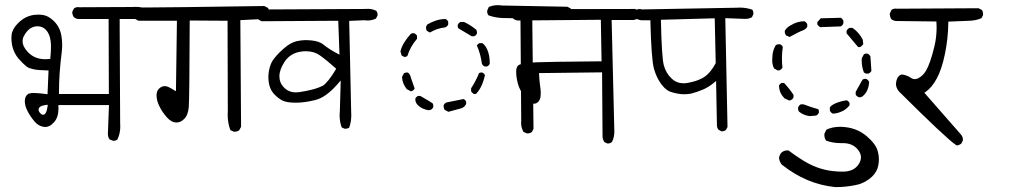

<svg xmlns="http://www.w3.org/2000/svg" viewBox="-20 -581 4040 763"><path d="M431.2 -21.5Q439.9 -21.5 446.3 -26.4Q458 -49.8 458 -78.1Q458 -78.6 457.5 -89.8L455.6 -469.7V-505.4H535.2Q542 -503.9 547.4 -503.9Q559.1 -503.9 568.4 -509.8L574.7 -523.4Q575.2 -524.9 575.2 -527.6Q575.2 -530.3 573.7 -534.9Q572.3 -539.6 568.8 -544.9Q544.9 -553.7 517.6 -553.7Q513.2 -553.7 507.8 -553.2L295.4 -552.2Q292.5 -552.7 290.5 -552.7Q281.2 -552.7 274.4 -547.9L267.1 -534.2Q267.1 -533.7 267.1 -533.2Q267.1 -522 273.9 -512.2Q280.8 -506.8 289.6 -505.4H411.6L412.6 -207.5H214.4V-214.8Q214.4 -288.6 225.1 -371.6Q227.1 -387.7 227.1 -402.8Q227.1 -422.4 223.6 -440.9Q217.8 -473.6 194.3 -497.1Q171.9 -519.5 146 -522Q139.2 -522.9 132.6 -522.9Q126 -522.9 116.5 -522Q106.9 -521 95.2 -517.1Q71.3 -509.3 49.6 -486.8Q27.8 -464.4 25.9 -440.4Q25.4 -435.1 25.4 -429.7Q25.4 -409.7 30.8 -390.6Q38.1 -366.7 53.2 -348.6Q69.3 -329.6 87.4 -315.4Q94.2 -310.1 112.5 -305.9Q130.9 -301.8 165 -301.3H172.9L168.9 -206.5Q133.8 -211.4 116.2 -211.4Q104.5 -211.4 98.6 -210Q92.8 -208.5 90.8 -207Q78.6 -197.8 78.6 -179Q78.6 -160.2 89.8 -138.7Q101.1 -117.2 117.7 -97.7Q133.8 -79.1 155.3 -76.7Q157.2 -76.2 159.7 -76.2Q166.5 -76.2 174.8 -79.6Q184.1 -83.5 194.8 -95.2Q212.4 -115.2 212.4 -149.4Q212.4 -152.3 211.9 -163.6H413.1L408.7 -48.8Q408.7 -37.1 415 -27.3L427.7 -22Q429.7 -21.5 431.2 -21.5ZM140.6 -130.4Q133.3 -138.2 133.3 -145Q133.3 -159.7 160.2 -163.6L169.9 -164.6L168.5 -155.3Q165.5 -135.3 159.2 -128.9Q155.8 -125 151.6 -125Q147.5 -125 144.8 -126.7Q142.1 -128.4 140.6 -130.4ZM159.7 -345.7Q117.7 -345.7 90.8 -374Q69.8 -396 69.8 -417.5Q69.8 -429.2 76.2 -439.9Q96.2 -476.6 129.4 -476.6Q147.9 -476.6 161.6 -463.4Q177.7 -446.8 181.2 -418Q182.6 -406.2 182.6 -395.5Q182.6 -374.5 179.7 -346.7Q166.5 -345.7 159.7 -345.7Z M569.8 -551.3H552.2Q532.7 -551.3 517.1 -544.4L510.3 -530.3Q510.3 -529.8 510.3 -528.8Q510.3 -515.6 516.6 -505.9L530.3 -498.5H683.1L679.2 -218.3L668 -225.1Q646.5 -238.8 634.8 -238.8Q622.1 -238.8 611.3 -228Q602.1 -218.8 602.1 -201.7Q602.1 -182.1 613.3 -158.9Q624.5 -135.7 643.1 -114.7Q661.6 -94.2 681.2 -94.2Q698.2 -94.2 711.9 -108.4Q727.5 -123.5 730.2 -155.8Q732.9 -188 733.9 -499.5L884.3 -498.5L885.3 -139.6L884.8 -125Q884.8 -92.3 895.5 -64L908.2 -58.1Q910.2 -57.6 912.1 -57.6Q923.3 -57.6 930.7 -63.5L938 -77.1L935.1 -501L1022.9 -505.4Q1033.7 -506.8 1043 -512.7L1050.3 -527.3Q1050.8 -529.3 1050.8 -532.7Q1050.8 -536.1 1049.3 -540.8Q1047.9 -545.4 1044.4 -549.8L1030.3 -557.1Q638.2 -551.3 569.8 -551.3Z M1348.6 -69.8Q1350.6 -69.3 1352.1 -69.3Q1353.5 -69.3 1355.2 -69.6Q1356.9 -69.8 1359.4 -70.3Q1364.3 -71.3 1367.7 -73.7Q1376 -96.7 1376 -123Q1376 -126 1375.5 -137.7L1367.7 -498L1427.2 -500.5Q1434.1 -499.5 1440.4 -499.5Q1458.5 -499.5 1474.1 -507.3L1480 -518.6Q1480.5 -520.5 1480.5 -522Q1480.5 -531.7 1475.1 -538.1Q1460 -545.9 1441.9 -545.9Q1437.5 -545.9 1432.1 -545.4L1050.8 -543.5H1050.3Q1048.3 -543.5 1046.4 -543.5Q1024.9 -543.5 1008.3 -534.7L1002.4 -523.4Q1002.4 -522.9 1002.4 -522Q1002.4 -510.7 1007.8 -502.9L1019.5 -496.6L1324.2 -498.5L1329.1 -363.8L1317.9 -369.6Q1286.1 -386.7 1266.1 -403.3Q1249 -417.5 1216.8 -420.4Q1206.5 -421.4 1201.4 -421.4Q1196.3 -421.4 1190.4 -421.4Q1184.6 -421.4 1175 -420.2Q1165.5 -418.9 1158.4 -417.2Q1151.4 -415.5 1146.2 -413.3Q1141.1 -411.1 1135.3 -408Q1129.4 -404.8 1123.5 -400.9Q1109.4 -390.6 1090.8 -372.6Q1065.4 -346.7 1058.6 -331.5Q1050.3 -313.5 1047.4 -290Q1046.4 -282.2 1046.4 -276.6Q1046.4 -271 1046.9 -266.1Q1048.8 -228 1070.8 -205.6Q1086.4 -189.5 1103 -181.2Q1120.1 -172.9 1155.8 -172.9Q1189.5 -172.9 1231.4 -183.1Q1274.4 -192.9 1320.8 -246.1L1334 -261.2L1330.6 -141.1Q1329.6 -131.8 1329.6 -123Q1329.6 -97.2 1337.9 -74.7ZM1168.9 -214.8Q1162.6 -213.9 1155.3 -213.9Q1127.9 -213.9 1108.4 -233.4Q1090.3 -252 1090.3 -277.8Q1090.3 -303.7 1110.8 -335.4Q1138.7 -377.4 1195.8 -377.4Q1227.5 -377.4 1250 -361.8Q1275.9 -343.8 1315.9 -308.1L1313 -302.7Q1283.7 -254.4 1263.7 -240.7Q1242.7 -230.5 1220.2 -224.9Q1197.8 -219.2 1168.9 -214.8Z M2076.2 -50.8Q2086.4 -50.8 2093.8 -56.6L2100.1 -68.8L2095.2 -507.3H2228Q2237.8 -508.3 2246.1 -513.7L2252.4 -526.4Q2252.9 -528.3 2252.9 -530.3Q2252.9 -532.2 2252.7 -533.7Q2252.4 -535.2 2252.2 -536.9Q2252 -538.6 2251.5 -540Q2251 -541.5 2250.5 -543Q2249 -545.4 2247.1 -547.9L2234.4 -554.2L1975.6 -559.1Q1966.8 -560.5 1958.5 -560.5Q1939 -560.5 1922.4 -553.2L1916.5 -540Q1916 -538.1 1916 -535.2Q1916 -526.4 1921.4 -520Q1947.8 -510.3 1978.8 -509.3Q2009.8 -508.3 2041 -508.3H2048.3L2051.3 -100.6L2050.8 -93.3Q2050.8 -73.7 2060.1 -57.1L2072.3 -51.3Q2074.2 -50.8 2076.2 -50.8ZM1832.5 -177.2Q1829.1 -184.1 1822.3 -187.5Q1788.6 -180.2 1753.9 -173.8Q1746.1 -169.9 1742.7 -162.1Q1742.7 -161.6 1742.7 -160.6Q1742.7 -150.9 1747.1 -144.5L1761.7 -136.7L1812.5 -150.4Q1820.3 -152.8 1825 -157.5Q1829.6 -162.1 1832.5 -168ZM1630.4 -186.5Q1630.4 -173.3 1640.6 -163.1L1642.6 -161.1Q1657.2 -147.9 1681.2 -143.1L1690.4 -144Q1698.2 -147.5 1701.7 -155.3Q1702.1 -157.7 1702.1 -159.7Q1702.1 -166.5 1699.2 -170.4Q1685.5 -179.7 1650.4 -199.7H1641.1Q1633.8 -196.3 1630.4 -188.5Q1630.4 -187.5 1630.4 -186.5ZM1871.1 -207.5Q1895.5 -231 1907.2 -282.2Q1903.8 -289.6 1896.5 -292.5Q1894.5 -293 1893.1 -293Q1887.7 -293 1883.8 -290.5Q1870.6 -258.3 1852.1 -230V-218.3Q1855.5 -211.9 1863.3 -207.5ZM1597.2 -293Q1590.8 -293 1585.4 -290L1577.6 -274.9Q1579.1 -248 1596.7 -226.6L1612.8 -218.3L1617.2 -219.2Q1624 -222.2 1627.9 -229Q1618.7 -253.9 1615.2 -265.4Q1611.8 -276.9 1610.4 -280.3Q1606.4 -290 1600.6 -292.5Q1598.6 -293 1597.2 -293ZM1885.3 -409.7Q1878.9 -406.7 1875 -400.4Q1890.1 -366.2 1895 -328.1Q1898.4 -320.3 1905.8 -316.9H1915.5Q1922.9 -320.3 1926.3 -327.6Q1926.3 -361.3 1917 -382.3Q1908.7 -401.9 1896.5 -409.7ZM1622.1 -449.2Q1615.7 -449.2 1611.8 -445.8Q1597.7 -430.2 1586.4 -412.1Q1575.7 -395.5 1571.3 -376.5L1576.2 -360.4L1588.4 -354L1598.6 -357.9Q1610.4 -396 1637.2 -426.8V-439Q1633.8 -445.3 1626 -448.7Q1624 -449.2 1622.1 -449.2ZM1875.5 -450.2Q1875.5 -458 1872.6 -462.9Q1849.1 -482.4 1823.7 -493.7H1810.1Q1802.7 -490.2 1799.3 -482.4Q1798.8 -480.5 1798.8 -479.2Q1798.8 -478 1798.8 -476.1Q1799.3 -472.2 1801.8 -468.3L1854.5 -437H1864.7Q1872.1 -440.4 1875.5 -448.2Q1875.5 -449.2 1875.5 -450.2ZM1761.2 -494.6Q1757.8 -502 1750.5 -505.4Q1730 -505.4 1711.4 -499Q1692.9 -492.7 1677.7 -483.4L1673.3 -474.6Q1672.9 -472.7 1672.9 -470.7Q1672.9 -463.9 1676.3 -458.5L1688.5 -451.7Q1716.8 -468.8 1749 -472.2Q1757.8 -475.6 1761.2 -483.9Z M2395.5 -10.7Q2405.3 -10.7 2412.1 -17.1Q2421.4 -35.6 2421.4 -57.6L2410.6 -501.5H2497.6Q2506.3 -502.4 2514.6 -507.8L2521 -520.5Q2521 -521 2521 -521.5Q2521 -531.7 2515.6 -540L2503.4 -545.4L2032.2 -544.4L2020 -538.6L2014.2 -527.3Q2014.2 -526.4 2014.2 -523.2Q2014.2 -520 2015.4 -515.1Q2016.6 -510.3 2020 -506.3Q2026.9 -501 2036.6 -499.5L2367.7 -502.4L2370.6 -337.4Q2150.4 -335.4 2112.3 -333.5Q2074.2 -331.5 2049.3 -325.7Q2042.5 -324.2 2038.6 -320.3Q2031.2 -313 2031.2 -295.9Q2031.2 -279.3 2034.7 -262.7Q2038.1 -246.1 2042.5 -235.4Q2046.9 -224.6 2051.3 -217.3Q2059.1 -201.7 2068.8 -189.5Q2085 -168.9 2102.5 -168.9Q2111.3 -168.9 2118.2 -175.8Q2127 -184.6 2128.4 -199.7Q2128.9 -205.6 2128.9 -214.6Q2128.9 -223.6 2126.2 -240.7Q2123.5 -257.8 2122.1 -290.5L2372.6 -293.5L2374.5 -36.6Q2375.5 -26.4 2381.3 -16.6L2392.6 -11.2Q2394 -10.7 2395.5 -10.7Z M2848.1 -59.1Q2858.4 -59.1 2864.7 -64.5L2871.1 -76.2L2862.3 -508.8Q2934.1 -505.9 2941.9 -505.9Q2957 -505.9 2968.3 -512.7L2973.6 -524.4Q2974.1 -526.4 2974.1 -527.8Q2974.1 -536.6 2969.7 -542.5Q2945.8 -550.8 2919.9 -550.8Q2917.5 -550.8 2905.8 -550.3L2528.8 -543.5L2527.3 -544.9Q2524.9 -544.9 2521.5 -544.9Q2512.2 -544.9 2504.4 -540L2499 -527.3Q2499 -526.9 2499 -525.9Q2499 -515.6 2503.4 -509.3Q2515.1 -502.4 2528.3 -500.5H2564.5Q2568.4 -345.7 2578.6 -308.6Q2592.3 -260.7 2620.1 -232.4Q2632.3 -220.7 2643.1 -216.8Q2663.1 -209.5 2687 -207Q2693.4 -206.5 2700.2 -206.5Q2715.8 -206.5 2728.5 -209.5Q2752 -215.8 2773.2 -224.9Q2794.4 -233.9 2814.5 -250L2825.7 -259.3L2829.1 -80.6Q2830.1 -71.8 2835.4 -65.4L2847.2 -59.1Q2847.7 -59.1 2848.1 -59.1ZM2696.3 -250Q2669.4 -250 2649.9 -268.1Q2626 -290 2617.7 -322.8Q2609.4 -355.5 2606.4 -502.4L2820.3 -508.3L2824.2 -330.1Q2809.6 -303.2 2794.9 -288.6Q2780.3 -273.9 2765.1 -267.6Q2746.6 -257.8 2712.4 -251.5Q2704.1 -250 2696.3 -250Z M3321.3 -12.2H3330.1Q3368.7 -12.2 3389.6 14.2Q3401.4 28.8 3401.4 43.7Q3401.4 58.6 3391.6 72.8Q3372.1 101.1 3329.1 101.1Q3289.1 101.1 3256.1 93Q3223.1 85 3191.4 68.1Q3159.7 51.3 3113.8 17.1Q3111.8 16.6 3110.4 16.6Q3095.7 16.6 3085.9 24.9Q3077.6 34.2 3075.7 46.9Q3077.6 61.5 3086.4 72.8Q3184.6 151.4 3300.3 162.6Q3340.3 162.6 3378.4 154.8Q3393.6 151.9 3403.1 147.9Q3412.6 144 3418.5 140.6Q3433.6 132.3 3445.8 120.6Q3465.8 100.6 3470.2 76.7Q3472.7 64.9 3472.7 50.8Q3472.7 36.6 3468.3 20.5Q3461.4 -7.8 3425 -39.1Q3388.7 -70.3 3339.8 -75.7Q3328.6 -77.1 3318.4 -77.1Q3288.1 -77.1 3264.2 -65.9L3256.3 -49.8Q3255.9 -47.4 3255.9 -45.4Q3255.9 -31.2 3263.2 -22Q3290 -12.2 3321.3 -12.2ZM3234.4 -136.7Q3234.4 -142.6 3231.9 -147Q3201.2 -155.3 3173.3 -166.5H3162.6Q3155.3 -163.1 3151.9 -154.3Q3151.4 -152.3 3151.4 -150.4Q3151.4 -143.1 3154.8 -137.7Q3173.3 -122.6 3197.3 -119.6L3222.7 -121.6Q3230.5 -125 3233.9 -132.8Q3234.4 -134.8 3234.4 -136.7ZM3356 -171.9Q3352.1 -179.2 3344.7 -182.6Q3316.9 -178.2 3298.3 -169.4Q3282.2 -162.1 3277.8 -153.8V-141.1Q3281.2 -133.8 3289.6 -129.4Q3306.2 -129.9 3324.2 -137.7Q3342.3 -145 3356 -162.6ZM3086.4 -251.5Q3079.1 -248 3075.7 -240.7Q3076.2 -211.4 3098.1 -189.9L3116.2 -181.6L3121.6 -182.6Q3129.9 -186 3133.3 -193.8V-204.1Q3116.2 -230 3095.7 -251.5ZM3396.5 -194.3Q3402.8 -194.3 3407.7 -198.2Q3431.6 -217.3 3434.1 -255.4Q3430.2 -263.7 3422.9 -267.1Q3420.9 -267.6 3419.4 -267.6Q3418 -267.6 3416 -267.6Q3411.6 -267.1 3407.7 -264.6L3380.4 -215.8V-205.6Q3383.8 -198.2 3392.6 -194.8Q3394.5 -194.3 3396.5 -194.3ZM3431.2 -288.6Q3439.5 -292 3442.9 -299.3L3439 -356.4Q3435.5 -364.3 3427.7 -367.7Q3425.8 -368.2 3423.8 -368.2Q3417.5 -368.2 3413.1 -365.2L3404.8 -349.6Q3404.3 -345.7 3404.3 -341.8Q3404.3 -315.9 3413.1 -293L3420.9 -288.6ZM3089.4 -312.5Q3087.4 -330.1 3087.4 -350.6Q3087.4 -371.1 3090.8 -394.5Q3087.4 -401.9 3080.1 -404.8Q3078.1 -405.3 3075.7 -405.3Q3068.8 -405.3 3063 -401.9Q3049.3 -378.9 3049.3 -351.6V-351.1Q3048.8 -345.7 3048.8 -342.8Q3048.8 -339.8 3048.8 -336.7Q3048.8 -333.5 3049.8 -328.1Q3051.3 -317.9 3056.2 -309.1L3070.8 -300.8L3078.1 -301.8Q3085.4 -305.2 3089.4 -312.5ZM3356 -470.2Q3348.6 -466.8 3344.2 -458.5V-448.7Q3368.7 -419.4 3390.1 -394H3398.4Q3406.2 -398.4 3410.6 -405.8L3408.7 -422.9Q3394.5 -451.7 3367.7 -470.2ZM3188 -484.9Q3184.6 -492.2 3176.8 -496.6Q3147 -496.1 3123.5 -481Q3108.4 -474.1 3099.1 -459.5Q3098.6 -458 3098.6 -455.1Q3098.6 -447.3 3103.5 -440.4L3117.7 -434.1Q3155.8 -455.1 3170.9 -460.4Q3182.6 -464.8 3188 -474.6ZM3331.5 -498.5Q3328.1 -506.8 3320.8 -510.3L3241.7 -508.3L3228 -493.2V-484.4Q3232.4 -476.6 3239.7 -473.1L3320.8 -476.1Q3328.1 -479.5 3331.5 -487.8Z M3806.6 -25.9Q3806.6 -37.1 3799.3 -45.9L3653.3 -212.4L3659.7 -216.8Q3683.6 -233.4 3703.1 -269.8Q3722.7 -306.2 3735.1 -366.5Q3747.6 -426.8 3748.5 -488.3V-495.1L3833 -498.5Q3859.4 -499.5 3880.4 -508.8L3886.2 -520.5Q3886.7 -522.5 3886.7 -524.4Q3886.7 -535.2 3881.3 -542L3868.2 -548.3L3544.4 -546.4Q3541.5 -546.9 3539.1 -546.9Q3529.3 -546.9 3522.5 -541.5L3516.1 -527.3Q3516.1 -526.9 3516.1 -525.9Q3516.1 -514.2 3522 -504.9Q3529.8 -499 3539.6 -497.6L3701.2 -495.6Q3702.1 -481 3702.1 -473.1Q3702.1 -433.6 3693.4 -397Q3676.8 -328.1 3659.7 -299.8Q3648.4 -281.2 3633.3 -272.5Q3624 -266.6 3615.2 -266.6Q3606.9 -266.6 3599.6 -272Q3586.9 -280.3 3571.8 -283.7Q3568.8 -284.7 3565.9 -284.7Q3557.6 -284.7 3552.2 -278.8Q3543 -270 3541 -252Q3540.5 -250 3540.5 -247.6Q3540.5 -232.4 3552.2 -217.8Q3740.7 -30.3 3778.8 -4.9L3783.2 -2.9Q3792 -4.4 3799.8 -9.8L3806.2 -22.5Q3806.6 -24.4 3806.6 -25.9Z"/></svg>

Font: Bakudai
Style: ExtraLight
Weight: 200
Version: Version 1.48